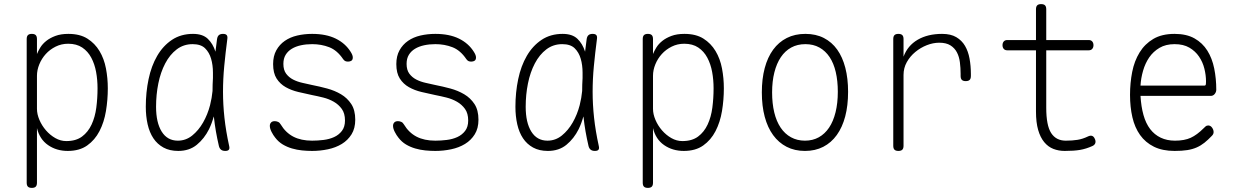

<svg xmlns="http://www.w3.org/2000/svg" viewBox="-20 -725 6040 935"><path d="M135 -560Q148 -560 154 -554Q160 -548 160 -535V-462Q166 -477 176.5 -494Q187 -511 205 -525.5Q223 -540 249.5 -550Q276 -560 313 -560Q369 -560 405.5 -537Q442 -514 464.5 -476.5Q487 -439 496 -391.5Q505 -344 505 -295Q505 -239 496 -184.5Q487 -130 464.5 -86.5Q442 -43 404.5 -16.5Q367 10 310 10Q255 10 214 -18.5Q173 -47 160 -101V165Q160 178 154 184Q148 190 135 190Q122 190 116 184Q110 178 110 165V-535Q110 -548 116 -554Q122 -560 135 -560ZM312 -512Q279 -512 251 -498Q223 -484 203 -462Q183 -440 171.5 -412Q160 -384 160 -356V-195Q160 -169 172 -141Q184 -113 204 -90Q224 -67 249.5 -52.5Q275 -38 303 -38Q350 -38 379.5 -60Q409 -82 426 -118.5Q443 -155 449 -201Q455 -247 455 -295Q455 -336 448 -374.5Q441 -413 424.5 -444Q408 -475 380.5 -493.5Q353 -512 312 -512Z M848 10Q806 10 776 -6.5Q746 -23 727 -51.5Q708 -80 699 -119.5Q690 -159 690 -205Q690 -275 703.5 -339.5Q717 -404 745.5 -453Q774 -502 817.5 -531Q861 -560 920 -560Q967 -560 992 -536Q1017 -512 1029 -474V-472Q1033 -503 1037 -535Q1039 -548 1046 -554Q1053 -560 1066 -560Q1079 -560 1084 -554Q1089 -548 1087 -535Q1078 -466 1072 -403Q1066 -340 1066 -278Q1066 -216 1073 -151.5Q1080 -87 1096 -14Q1099 -2 1094.5 4Q1090 10 1077 10Q1064 10 1056.5 4Q1049 -2 1046 -14Q1029 -87 1022 -152Q1022 -155 1021 -158Q1012 -125 998 -96Q975 -50 938.5 -20Q902 10 848 10ZM846 -40Q885 -40 916 -65Q947 -90 969 -128.5Q991 -167 1003 -213Q1012 -249 1015 -282Q1015 -313 1017 -345V-371Q1017 -408 1008 -439Q999 -470 978.5 -490Q958 -510 918 -510Q874 -510 840.5 -484.5Q807 -459 784.5 -416Q762 -373 751 -318.5Q740 -264 740 -205Q740 -128 767.5 -84Q795 -40 846 -40Z M1500 10Q1476 10 1451 7.5Q1426 5 1402 -2Q1378 -9 1357 -21.5Q1336 -34 1320 -55Q1311 -66 1302.5 -82.5Q1294 -99 1294 -112Q1294 -122 1300 -128.5Q1306 -135 1318 -135Q1326 -135 1334 -131.5Q1342 -128 1347 -119Q1371 -79 1408.5 -59.5Q1446 -40 1500 -40Q1527 -40 1555.5 -43.5Q1584 -47 1607 -57.5Q1630 -68 1645 -87.5Q1660 -107 1660 -138Q1660 -173 1644.5 -194.5Q1629 -216 1605.5 -229.5Q1582 -243 1554 -250Q1526 -257 1500 -262Q1467 -269 1433 -277Q1399 -285 1371.5 -300.5Q1344 -316 1327 -342.5Q1310 -369 1310 -413Q1310 -452 1325.5 -480Q1341 -508 1367 -526Q1393 -544 1427.5 -552Q1462 -560 1500 -560Q1568 -560 1615 -537Q1662 -514 1688 -472Q1693 -464 1695.5 -457.5Q1698 -451 1698 -445Q1698 -434 1691.5 -429.5Q1685 -425 1675 -425Q1667 -425 1661.5 -427.5Q1656 -430 1651 -437Q1622 -480 1583.5 -495Q1545 -510 1500 -510Q1471 -510 1445.5 -504.5Q1420 -499 1401 -487.5Q1382 -476 1371 -458Q1360 -440 1360 -414Q1360 -384 1373.5 -366Q1387 -348 1407.5 -337.5Q1428 -327 1453 -321.5Q1478 -316 1500 -311Q1536 -304 1573 -294Q1610 -284 1640.5 -266Q1671 -248 1690.5 -218.5Q1710 -189 1710 -142Q1710 -100 1692 -71Q1674 -42 1644.5 -24Q1615 -6 1577 2Q1539 10 1500 10Z M2100 10Q2076 10 2051 7.5Q2026 5 2002 -2Q1978 -9 1957 -21.5Q1936 -34 1920 -55Q1911 -66 1902.5 -82.5Q1894 -99 1894 -112Q1894 -122 1900 -128.5Q1906 -135 1918 -135Q1926 -135 1934 -131.5Q1942 -128 1947 -119Q1971 -79 2008.5 -59.5Q2046 -40 2100 -40Q2127 -40 2155.5 -43.5Q2184 -47 2207 -57.5Q2230 -68 2245 -87.5Q2260 -107 2260 -138Q2260 -173 2244.5 -194.5Q2229 -216 2205.5 -229.5Q2182 -243 2154 -250Q2126 -257 2100 -262Q2067 -269 2033 -277Q1999 -285 1971.5 -300.5Q1944 -316 1927 -342.5Q1910 -369 1910 -413Q1910 -452 1925.5 -480Q1941 -508 1967 -526Q1993 -544 2027.5 -552Q2062 -560 2100 -560Q2168 -560 2215 -537Q2262 -514 2288 -472Q2293 -464 2295.5 -457.5Q2298 -451 2298 -445Q2298 -434 2291.5 -429.5Q2285 -425 2275 -425Q2267 -425 2261.5 -427.5Q2256 -430 2251 -437Q2222 -480 2183.5 -495Q2145 -510 2100 -510Q2071 -510 2045.5 -504.5Q2020 -499 2001 -487.5Q1982 -476 1971 -458Q1960 -440 1960 -414Q1960 -384 1973.5 -366Q1987 -348 2007.5 -337.5Q2028 -327 2053 -321.5Q2078 -316 2100 -311Q2136 -304 2173 -294Q2210 -284 2240.5 -266Q2271 -248 2290.5 -218.5Q2310 -189 2310 -142Q2310 -100 2292 -71Q2274 -42 2244.5 -24Q2215 -6 2177 2Q2139 10 2100 10Z M2648 10Q2606 10 2576 -6.5Q2546 -23 2527 -51.5Q2508 -80 2499 -119.5Q2490 -159 2490 -205Q2490 -275 2503.5 -339.5Q2517 -404 2545.5 -453Q2574 -502 2617.5 -531Q2661 -560 2720 -560Q2767 -560 2792 -536Q2817 -512 2829 -474V-472Q2833 -503 2837 -535Q2839 -548 2846 -554Q2853 -560 2866 -560Q2879 -560 2884 -554Q2889 -548 2887 -535Q2878 -466 2872 -403Q2866 -340 2866 -278Q2866 -216 2873 -151.5Q2880 -87 2896 -14Q2899 -2 2894.5 4Q2890 10 2877 10Q2864 10 2856.5 4Q2849 -2 2846 -14Q2829 -87 2822 -152Q2822 -155 2821 -158Q2812 -125 2798 -96Q2775 -50 2738.5 -20Q2702 10 2648 10ZM2646 -40Q2685 -40 2716 -65Q2747 -90 2769 -128.5Q2791 -167 2803 -213Q2812 -249 2815 -282Q2815 -313 2817 -345V-371Q2817 -408 2808 -439Q2799 -470 2778.5 -490Q2758 -510 2718 -510Q2674 -510 2640.5 -484.5Q2607 -459 2584.5 -416Q2562 -373 2551 -318.5Q2540 -264 2540 -205Q2540 -128 2567.5 -84Q2595 -40 2646 -40Z M3135 -560Q3148 -560 3154 -554Q3160 -548 3160 -535V-462Q3166 -477 3176.5 -494Q3187 -511 3205 -525.5Q3223 -540 3249.5 -550Q3276 -560 3313 -560Q3369 -560 3405.5 -537Q3442 -514 3464.5 -476.5Q3487 -439 3496 -391.5Q3505 -344 3505 -295Q3505 -239 3496 -184.5Q3487 -130 3464.5 -86.5Q3442 -43 3404.5 -16.5Q3367 10 3310 10Q3255 10 3214 -18.5Q3173 -47 3160 -101V165Q3160 178 3154 184Q3148 190 3135 190Q3122 190 3116 184Q3110 178 3110 165V-535Q3110 -548 3116 -554Q3122 -560 3135 -560ZM3312 -512Q3279 -512 3251 -498Q3223 -484 3203 -462Q3183 -440 3171.5 -412Q3160 -384 3160 -356V-195Q3160 -169 3172 -141Q3184 -113 3204 -90Q3224 -67 3249.5 -52.5Q3275 -38 3303 -38Q3350 -38 3379.5 -60Q3409 -82 3426 -118.5Q3443 -155 3449 -201Q3455 -247 3455 -295Q3455 -336 3448 -374.5Q3441 -413 3424.5 -444Q3408 -475 3380.5 -493.5Q3353 -512 3312 -512Z M3900 10Q3850 10 3811 -10Q3772 -30 3745 -67Q3718 -104 3704 -156.5Q3690 -209 3690 -275Q3690 -341 3704 -393.5Q3718 -446 3745 -483Q3772 -520 3811.5 -540Q3851 -560 3902 -560Q3953 -560 3992 -540Q4031 -520 4057 -483.5Q4083 -447 4096.5 -395Q4110 -343 4110 -278Q4110 -211 4096 -158Q4082 -105 4055 -67.5Q4028 -30 3989 -10Q3950 10 3900 10ZM3900 -40Q3938 -40 3967.5 -56.5Q3997 -73 4017.5 -103.5Q4038 -134 4049 -178.5Q4060 -223 4060 -278Q4060 -331 4050 -374Q4040 -417 4020 -447Q4000 -477 3970.5 -493.5Q3941 -510 3902 -510Q3863 -510 3833 -493.5Q3803 -477 3782.5 -446.5Q3762 -416 3751 -372.5Q3740 -329 3740 -275Q3740 -221 3750.5 -177.5Q3761 -134 3781.5 -103.5Q3802 -73 3832 -56.5Q3862 -40 3900 -40Z M4355 10Q4342 10 4336 4Q4330 -2 4330 -15V-535Q4330 -548 4336 -554Q4342 -560 4355 -560Q4368 -560 4374 -554Q4380 -548 4380 -535V-449Q4400 -503 4449 -531.5Q4498 -560 4568 -560Q4610 -560 4637 -544Q4664 -528 4679.5 -501.5Q4695 -475 4701.5 -439.5Q4708 -404 4708 -365V-355Q4708 -342 4702 -336Q4696 -330 4683 -330Q4670 -330 4664 -336Q4658 -342 4658 -355V-365Q4658 -394 4654.5 -421.5Q4651 -449 4640 -470Q4629 -491 4608.5 -504Q4588 -517 4554 -517Q4524 -517 4493.5 -505Q4463 -493 4437.5 -472Q4412 -451 4396 -422.5Q4380 -394 4380 -360V-15Q4380 -2 4374 4Q4368 10 4355 10Z M5282 -530Q5293 -530 5299 -523Q5305 -516 5305 -505Q5305 -494 5299 -487Q5293 -480 5282 -480H5075V-200Q5075 -114 5099 -77Q5123 -40 5170 -40Q5202 -40 5227 -44Q5252 -48 5277 -60Q5289 -66 5297.5 -63.5Q5306 -61 5311 -50Q5317 -38 5314 -28.5Q5311 -19 5300 -14Q5269 0 5239.5 5Q5210 10 5165 10Q5135 10 5109.5 0Q5084 -10 5065 -33Q5046 -56 5035.5 -92.5Q5025 -129 5025 -182V-480H4885Q4874 -480 4868 -487Q4862 -494 4862 -505Q4862 -516 4868 -523Q4874 -530 4885 -530H5025V-680Q5025 -693 5031 -699Q5037 -705 5050 -705Q5063 -705 5069 -699Q5075 -693 5075 -680V-530Z M5864 -114Q5875 -114 5882.5 -103.5Q5890 -93 5890 -82Q5890 -77 5888 -72.5Q5886 -68 5882 -64Q5863 -44 5845.5 -30Q5828 -16 5807.5 -7Q5787 2 5761.5 6Q5736 10 5700 10Q5641 10 5599.5 -10.5Q5558 -31 5532 -67.5Q5506 -104 5494.5 -154Q5483 -204 5483 -263Q5483 -321 5493.5 -374.5Q5504 -428 5529.5 -469.5Q5555 -511 5596.5 -535.5Q5638 -560 5700 -560Q5758 -560 5797 -538Q5836 -516 5859.5 -478.5Q5883 -441 5893 -391.5Q5903 -342 5903 -288Q5903 -277 5895.5 -267.5Q5888 -258 5876 -258H5534Q5537 -206 5548.5 -165Q5560 -124 5581 -96.5Q5602 -69 5632.5 -54.5Q5663 -40 5702 -40Q5748 -40 5778.5 -54Q5809 -68 5841 -100Q5846 -105 5851 -109.5Q5856 -114 5864 -114ZM5534 -308H5845Q5850 -308 5851.5 -311.5Q5853 -315 5853 -329Q5853 -359 5845 -391Q5837 -423 5819 -449.5Q5801 -476 5772 -493Q5743 -510 5700 -510Q5657 -510 5626.5 -492Q5596 -474 5576.5 -445.5Q5557 -417 5546.5 -380.5Q5536 -344 5534 -308Z"/></svg>

Font: Maple Mono Thin
Style: Regular
Weight: 250
Monospace: yes
Designer: subframe7536
Version: Version 7.000